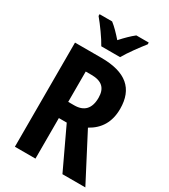

<svg xmlns="http://www.w3.org/2000/svg" viewBox="-223 -1037 1002 1140"><g transform="rotate(30 277.5 -466.5)"><path d="M217 -773H346C370 -816 419 -882 450 -921V-933H365C337 -911 313 -887 281 -852C252 -885 225 -913 199 -933H113V-921C145 -883 195 -814 217 -773ZM252 -714H71V0H212V-278H266L397 0H554L390 -315C461 -354 500 -416 500 -507C500 -645 420 -714 252 -714ZM251 -597C322 -597 356 -566 356 -500C356 -425 320 -389 253 -389H212V-597Z"/></g></svg>

Font: Noto Sans Thai Looped Condensed
Style: Bold
Weight: 700
Width: 3
Designer: Sasikarn Vongin, Ben Mitchell
Foundry: The Fontpad Ltd
Version: Version 1.001